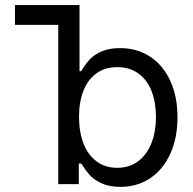

<svg xmlns="http://www.w3.org/2000/svg" viewBox="-20 -727 763 758"><path d="M210 -707H293.9V-446.3H300.8Q301.8 -448.2 302.7 -449.7Q303.7 -451.2 304.7 -453.1Q319.3 -476.6 335.4 -493.7Q351.6 -510.7 380.9 -523.9Q410.2 -537.1 454.1 -537.1Q520.5 -537.1 571.8 -503.9Q623 -470.7 651.9 -408.7Q680.7 -346.7 680.7 -263.7Q680.7 -181.6 651.9 -119.1Q623 -56.6 572.3 -22.9Q521.5 10.7 455.1 10.7Q411.1 10.7 380.9 -3.4Q350.6 -17.6 334 -36.1Q317.4 -54.7 303.7 -77.1L300.8 -81.1H291V0H210ZM442.4 -64.5Q491.2 -64.5 525.9 -90.8Q560.5 -117.2 578.1 -162.6Q595.7 -208 595.7 -265.6Q595.7 -322.3 578.6 -366.7Q561.5 -411.1 526.9 -436.5Q492.2 -461.9 442.4 -461.9Q394.5 -461.9 360.8 -437.5Q327.1 -413.1 309.6 -369.1Q292 -325.2 292 -265.6Q292 -206.1 309.6 -160.6Q327.1 -115.2 361.3 -89.8Q395.5 -64.5 442.4 -64.5ZM293.9 -628.9H39.1V-707H293.9Z"/></svg>

Font: Pretendard GOV Variable
Style: Regular
Weight: 400
Designer: Base glyphs from Inter by Rasmus Andersson; Hangul glyphs from Noto Sans CJK(Source Han Sans) by Jang Soo-young and Kang
Foundry: Kil Hyung-jin
Version: Version 1.307;Glyphs 3.2 (3192)